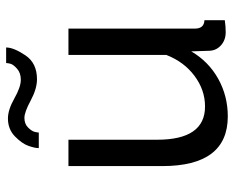

<svg xmlns="http://www.w3.org/2000/svg" viewBox="-90 -680 780 641"><g transform="rotate(-90 300.5 -360.0)"><path d="M227 -669Q207 -669 195 -657Q183 -645 180.5 -635.5Q178 -626 178 -621H126Q126 -634 133.5 -655.5Q141 -677 165 -700.5Q189 -724 225 -724Q254 -724 292 -702.5Q330 -681 354 -681Q377 -681 391 -693.5Q405 -706 407.5 -715Q410 -724 410 -730H462Q462 -705 436 -666Q410 -627 356 -627Q324 -627 285 -648Q246 -669 227 -669ZM66 -209V-522H154V-226Q154 -66 265 -66Q320 -66 367 -101Q414 -136 437 -195V-522H525V-100Q525 -69 553 -68V0Q533 3 513 3Q487 3 469.5 -12.5Q452 -28 451 -51L449 -112Q415 -54 357.5 -22Q300 10 232 10Q66 10 66 -209Z"/></g></svg>

Font: Raleway-v4020 Medium
Style: Regular
Weight: 500
Designer: Matt McInerney, Pablo Impallari, Rodrigo Fuenzalida
Foundry: Matt McInerney, Pablo Impallari, Rodrigo Fuenzalida
Version: Version 4.020;PS 004.020;hotconv 1.0.88;makeotf.lib2.5.64775